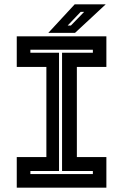

<svg xmlns="http://www.w3.org/2000/svg" viewBox="-20 -868 570 888"><path d="M57.5 0V-141.5H194.5V-558.5H57.5V-700H472V-558.5H335.5V-141.5H472V0ZM120.5 -63H409.5V-77H267V-624H409.5V-638H120.5V-624H253V-77H120.5ZM203.5 -716 325.5 -848H469L327 -716ZM293 -750H308L369 -813H353Z"/></svg>

Font: Tourney Thin
Style: Bold
Weight: 700
Version: Version 1.015